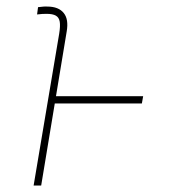

<svg xmlns="http://www.w3.org/2000/svg" viewBox="-20 -574 528 594"><path d="M107.4 0H84L163.1 -469.7Q167 -493.7 164.8 -506.8Q162.6 -520 152.8 -525.6Q143.1 -531.2 124 -531.2Q117.7 -531.2 110.4 -530.8Q103 -530.3 94.7 -529.3L97.7 -551.8Q106 -552.7 113.5 -553.5Q121.1 -554.2 126 -553.7Q144 -553.7 156.7 -548.6Q169.4 -543.5 177.2 -533.7Q185.1 -523.9 187.3 -509.8Q189.5 -495.6 186.5 -477.5ZM422.9 -276.4 418.9 -253.9H140.6L144.5 -276.4Z"/></svg>

Font: Inter Tight Thin
Style: Italic
Weight: 250
Italic angle: -9.39999°
Designer: Rasmus Andersson
Foundry: rsms
Version: Version 3.004